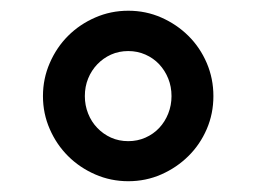

<svg xmlns="http://www.w3.org/2000/svg" viewBox="-20 -730 478 358"><path d="M60.1 -550.8Q60.1 -583.5 72.8 -612.5Q85.4 -641.6 106.9 -663.1Q128.4 -684.6 157.5 -697.3Q186.5 -710 219.2 -710Q252 -710 280.8 -697.3Q309.6 -684.6 331.3 -663.1Q353 -641.6 365.5 -612.5Q377.9 -583.5 377.9 -550.8Q377.9 -518.1 365.5 -489.3Q353 -460.4 331.3 -439Q309.6 -417.5 280.8 -404.8Q252 -392.1 219.2 -392.1Q186.5 -392.1 157.5 -404.8Q128.4 -417.5 106.9 -439Q85.4 -460.4 72.8 -489.3Q60.1 -518.1 60.1 -550.8ZM138.2 -550.8Q138.2 -533.7 144.3 -518.3Q150.4 -502.9 161.4 -491.5Q172.4 -480 187 -473.4Q201.7 -466.8 219.2 -466.8Q236.3 -466.8 251.2 -473.4Q266.1 -480 276.9 -491.5Q287.6 -502.9 293.7 -518.3Q299.8 -533.7 299.8 -550.8Q299.8 -568.4 293.7 -583.5Q287.6 -598.6 276.9 -610.1Q266.1 -621.6 251.2 -628.2Q236.3 -634.8 219.2 -634.8Q201.7 -634.8 187 -628.2Q172.4 -621.6 161.4 -610.1Q150.4 -598.6 144.3 -583.5Q138.2 -568.4 138.2 -550.8Z"/></svg>

Font: Aldrich [RUS by Daymarius]
Style: Regular
Weight: 400
Designer: Matthew Desmond
Foundry: Matthew Desmond
Version: Version 1.002 August 24, 2018